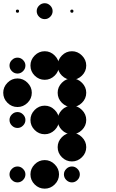

<svg xmlns="http://www.w3.org/2000/svg" viewBox="-24 -818 711 1176"><path d="M416.7 -131.7Q435.8 -131.7 450.4 -117.1Q465 -102.5 465 -83.3Q465 -63.3 450.4 -48.8Q435.8 -34.2 416.7 -34.2Q396.7 -34.2 382.1 -48.8Q367.5 -63.3 367.5 -83.3Q367.5 -102.5 382.1 -117.1Q396.7 -131.7 416.7 -131.7ZM250 -170.8Q285 -170.8 311.2 -144.6Q337.5 -118.3 337.5 -83.3Q337.5 -47.5 311.2 -21.7Q285 4.2 250 4.2Q214.2 4.2 188.3 -21.7Q162.5 -47.5 162.5 -83.3Q162.5 -118.3 188.3 -144.6Q214.2 -170.8 250 -170.8ZM83.3 -131.7Q102.5 -131.7 117.1 -117.1Q131.7 -102.5 131.7 -83.3Q131.7 -63.3 117.1 -48.8Q102.5 -34.2 83.3 -34.2Q63.3 -34.2 48.8 -48.8Q34.2 -63.3 34.2 -83.3Q34.2 -102.5 48.8 -117.1Q63.3 -131.7 83.3 -131.7ZM416.7 -337.5Q451.7 -337.5 477.9 -311.2Q504.2 -285 504.2 -250Q504.2 -214.2 477.9 -188.3Q451.7 -162.5 416.7 -162.5Q380.8 -162.5 355 -188.3Q329.2 -214.2 329.2 -250Q329.2 -285 355 -311.2Q380.8 -337.5 416.7 -337.5ZM83.3 -337.5Q118.3 -337.5 144.6 -311.2Q170.8 -285 170.8 -250Q170.8 -214.2 144.6 -188.3Q118.3 -162.5 83.3 -162.5Q47.5 -162.5 21.7 -188.3Q-4.2 -214.2 -4.2 -250Q-4.2 -285 21.7 -311.2Q47.5 -337.5 83.3 -337.5ZM416.7 -465Q435.8 -465 450.4 -450.4Q465 -435.8 465 -416.7Q465 -396.7 450.4 -382.1Q435.8 -367.5 416.7 -367.5Q396.7 -367.5 382.1 -382.1Q367.5 -396.7 367.5 -416.7Q367.5 -435.8 382.1 -450.4Q396.7 -465 416.7 -465ZM250 -504.2Q285 -504.2 311.2 -477.9Q337.5 -451.7 337.5 -416.7Q337.5 -380.8 311.2 -355Q285 -329.2 250 -329.2Q214.2 -329.2 188.3 -355Q162.5 -380.8 162.5 -416.7Q162.5 -451.7 188.3 -477.9Q214.2 -504.2 250 -504.2ZM83.3 -465Q102.5 -465 117.1 -450.4Q131.7 -435.8 131.7 -416.7Q131.7 -396.7 117.1 -382.1Q102.5 -367.5 83.3 -367.5Q63.3 -367.5 48.8 -382.1Q34.2 -396.7 34.2 -416.7Q34.2 -435.8 48.8 -450.4Q63.3 -465 83.3 -465ZM416.7 201.7Q435.8 201.7 450.4 216.3Q465 230.8 465 250Q465 270 450.4 284.6Q435.8 299.2 416.7 299.2Q396.7 299.2 382.1 284.6Q367.5 270 367.5 250Q367.5 230.8 382.1 216.3Q396.7 201.7 416.7 201.7ZM250 162.5Q285 162.5 311.2 188.8Q337.5 215 337.5 250Q337.5 285.8 311.2 311.7Q285 337.5 250 337.5Q214.2 337.5 188.3 311.7Q162.5 285.8 162.5 250Q162.5 215 188.3 188.8Q214.2 162.5 250 162.5ZM83.3 201.7Q102.5 201.7 117.1 216.3Q131.7 230.8 131.7 250Q131.7 270 117.1 284.6Q102.5 299.2 83.3 299.2Q63.3 299.2 48.8 284.6Q34.2 270 34.2 250Q34.2 230.8 48.8 216.3Q63.3 201.7 83.3 201.7ZM416.7 -4.2Q451.7 -4.2 477.9 22.1Q504.2 48.3 504.2 83.3Q504.2 119.2 477.9 145Q451.7 170.8 416.7 170.8Q380.8 170.8 355 145Q329.2 119.2 329.2 83.3Q329.2 48.3 355 22.1Q380.8 -4.2 416.7 -4.2ZM416.7 -170.8Q451.7 -170.8 477.9 -144.6Q504.2 -118.3 504.2 -83.3Q504.2 -47.5 477.9 -21.7Q451.7 4.2 416.7 4.2Q380.8 4.2 355 -21.7Q329.2 -47.5 329.2 -83.3Q329.2 -118.3 355 -144.6Q380.8 -170.8 416.7 -170.8ZM416.7 -337.5Q451.7 -337.5 477.9 -311.2Q504.2 -285 504.2 -250Q504.2 -214.2 477.9 -188.3Q451.7 -162.5 416.7 -162.5Q380.8 -162.5 355 -188.3Q329.2 -214.2 329.2 -250Q329.2 -285 355 -311.2Q380.8 -337.5 416.7 -337.5ZM416.7 -504.2Q451.7 -504.2 477.9 -477.9Q504.2 -451.7 504.2 -416.7Q504.2 -380.8 477.9 -355Q451.7 -329.2 416.7 -329.2Q380.8 -329.2 355 -355Q329.2 -380.8 329.2 -416.7Q329.2 -451.7 355 -477.9Q380.8 -504.2 416.7 -504.2ZM416.7 -759.2Q425.8 -759.2 425.8 -750Q425.8 -740 416.7 -740Q406.7 -740 406.7 -750Q406.7 -759.2 416.7 -759.2ZM250 -798.3Q269.2 -798.3 283.8 -783.8Q298.3 -769.2 298.3 -750Q298.3 -730 283.8 -715.4Q269.2 -700.8 250 -700.8Q230 -700.8 215.4 -715.4Q200.8 -730 200.8 -750Q200.8 -769.2 215.4 -783.8Q230 -798.3 250 -798.3ZM83.3 -759.2Q92.5 -759.2 92.5 -750Q92.5 -740 83.3 -740Q73.3 -740 73.3 -750Q73.3 -759.2 83.3 -759.2Z"/></svg>

Font: 0xA000-Dots-Mono
Style: Dots-Mono
Weight: 400
Version: Version 0.1